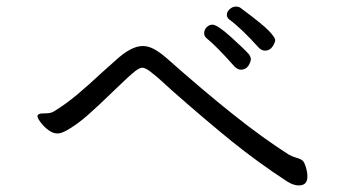

<svg xmlns="http://www.w3.org/2000/svg" viewBox="-20 -672 1040 584"><path d="M767 -527Q714 -586 677 -613Q670 -619 670 -627Q670 -636 678.5 -644Q687 -652 698 -652Q707 -652 713 -647Q779 -598 798 -578Q817 -558 817 -550Q817 -543 809 -530.5Q801 -518 786 -518Q776 -518 767 -527ZM713 -460Q703 -460 693 -470Q637 -533 608 -556Q601 -562 601 -571Q601 -581 608.5 -589Q616 -597 626 -597Q641 -597 682.5 -559.5Q724 -522 738 -506Q743 -498 743 -492Q743 -484 735 -471Q726 -460 713 -460ZM414 -532Q431 -532 448 -523Q465 -514 487 -495Q601 -394 691 -322.5Q781 -251 858 -202Q868 -196 882 -192Q896 -188 901 -183Q906 -178 910.5 -163Q915 -148 915 -135Q915 -108 889 -108Q873 -108 855 -119Q763 -179 684 -243Q605 -307 504 -396Q462 -435 445 -448Q424 -466 413 -466Q402 -466 382 -448Q370 -438 352.5 -421Q335 -404 322 -392Q278 -349 246 -321Q214 -293 184 -276Q166 -266 155 -266Q141 -266 127 -276.5Q113 -287 103.5 -300Q94 -313 94 -318Q94 -321 95 -322Q99 -327 109.5 -327Q120 -327 129 -328Q138 -329 147 -335Q181 -356 214.5 -384Q248 -412 293 -454L329 -486Q378 -532 414 -532Z"/></svg>

Font: Fusion Kai T
Style: Regular
Weight: 400
Designer: Fontworks Inc.
Version: Version 24.134;May 13, 2024